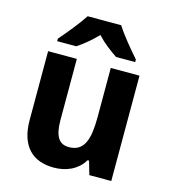

<svg xmlns="http://www.w3.org/2000/svg" viewBox="-114 -858 855 961"><g transform="rotate(15 313.5 -378.0)"><path d="M435.1 0 415 -69.8H407.2Q395 -48.8 378.2 -33.9Q361.3 -19 341.3 -9.3Q321.3 0.5 298.8 5.1Q276.4 9.8 252.9 9.8Q212.9 9.8 180.2 -1.7Q147.5 -13.2 124 -37.6Q100.6 -62 87.9 -99.6Q75.2 -137.2 75.2 -189.9V-545.9H224.1V-227.1Q224.1 -168 241.9 -138.4Q259.8 -108.9 298.8 -108.9Q328.1 -108.9 347.7 -120.6Q367.2 -132.3 378.7 -155.3Q390.1 -178.2 395 -211.9Q399.9 -245.6 399.9 -289.1V-545.9H548.8V0ZM411.1 -606Q386.2 -622.6 359.4 -643.6Q332.5 -664.6 307.1 -691.9Q280.8 -664.6 255.4 -643.6Q230 -622.6 205.1 -606H106V-619.1Q118.7 -633.3 134 -651.9Q149.4 -670.4 165.3 -690.2Q181.2 -710 195.8 -729.7Q210.4 -749.5 221.2 -766.1H395Q405.3 -749.5 419.9 -729.7Q434.6 -710 450.4 -690.2Q466.3 -670.4 482.2 -651.9Q498 -633.3 510.3 -619.1V-606Z"/></g></svg>

Font: Droid Sans
Style: Bold
Weight: 700
Foundry: Ascender Corporation
Version: Version 1.00 build 112